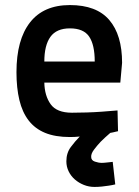

<svg xmlns="http://www.w3.org/2000/svg" viewBox="-20 -530 547 758"><path d="M435 198Q423 201 409 203Q397 205 382 206.5Q367 208 353 208Q331 208 311 200Q291 192 275.5 178.5Q260 165 251 146.5Q242 128 242 107Q242 74 259.5 50.5Q277 27 295 9Q285 10 275.5 10.5Q266 11 256 11Q198 11 158 -5.5Q118 -22 93 -54.5Q68 -87 56.5 -135Q45 -183 45 -245Q45 -373 98.5 -441.5Q152 -510 256 -510Q361 -510 411.5 -451Q462 -392 462 -282L455 -204H155Q156 -152 180 -118.5Q204 -85 264 -85Q291 -85 322.5 -86Q354 -87 381 -89Q413 -91 444 -94L446 -12Q442 -11 437 -10Q432 -9 426.5 -7.5Q421 -6 414 -5H415Q394 13 377 30Q363 45 351 61Q339 77 340 90Q340 103 354.5 108Q369 113 382 113Q386 113 392.5 112.5Q399 112 407 111L425 109ZM354 -287Q354 -353 332 -385.5Q310 -418 256 -418Q203 -418 179 -384.5Q155 -351 155 -287Z"/></svg>

Font: Panefresco 750wt
Style: Regular
Weight: 750
Foundry: Campivisivi & Chank Co
Version: Version 1.000